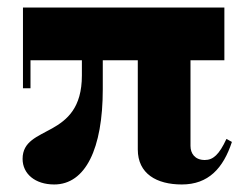

<svg xmlns="http://www.w3.org/2000/svg" viewBox="-20 -480 670 510"><path d="M124 10C207 10 253 -85 253 -243V-320H346V-83C346 -18.5 396 10 463 10C533.5 10 573 -33 596 -103L581.5 -111C562 -69 546 -55 524 -55C497.5 -55 486 -72.5 486 -92.5V-320H576V-460H41V-245.5H61V-320H197.5V-279.5C197.5 -107.5 40 -151 40 -58C40 -18.5 73 10 124 10Z"/></svg>

Font: Bodoni* 11pt
Style: Bold
Weight: 700
Version: Version 2.3